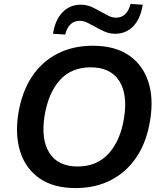

<svg xmlns="http://www.w3.org/2000/svg" viewBox="-20 -948 827 978"><path d="M73 -368Q91 -479 142 -556.5Q193 -634 272.5 -674.5Q352 -715 453 -715Q565 -715 636 -666.5Q707 -618 735 -533Q763 -448 745 -338Q728 -227 676.5 -149.5Q625 -72 546 -31Q467 10 365 10Q254 10 183 -38.5Q112 -87 84 -172.5Q56 -258 73 -368ZM207 -358Q188 -237 232 -168.5Q276 -100 375 -100Q474 -100 534 -166.5Q594 -233 612 -348Q631 -469 586.5 -537Q542 -605 442 -605Q343 -605 284.5 -539.5Q226 -474 207 -358ZM312 -772 250 -776Q261 -847 298.5 -885.5Q336 -924 391 -924Q421 -924 447 -912.5Q473 -901 496 -887Q516 -876 534 -867Q552 -858 571 -858Q627 -858 645 -928L707 -924Q696 -853 659 -814.5Q622 -776 567 -776Q537 -776 511 -788Q485 -800 462 -813Q442 -824 423.5 -833Q405 -842 386 -842Q330 -842 312 -772Z"/></svg>

Font: Mulish
Style: Bold Italic
Weight: 700
Italic angle: -9°
Designer: Vernon Adams
Foundry: Vernon Adams
Version: Version 3.603; ttfautohint (v1.8.3)